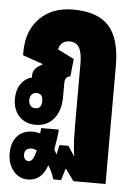

<svg xmlns="http://www.w3.org/2000/svg" viewBox="-54 -569 587 839"><g transform="rotate(5 240.0 -149.5)"><path d="M100 229Q61 229 36 198.5Q11 168 11 122Q11 74 35.5 46.5Q60 19 103 19Q121 19 136 24Q138 12 139 0H216Q215 17 212 38.5Q209 60 204 87Q209 96 214 107H216L225 67H264L291 108H293Q290 90 288.5 74Q287 58 286 35Q285 12 285 -25V-295Q285 -344 271.5 -366Q258 -388 230 -388Q191 -388 182 -349L254 -313L246 -236Q222 -233 222 -205V-143Q222 -84 192.5 -48Q163 -12 113 -12Q68 -12 40.5 -41Q13 -70 13 -118Q13 -156 31.5 -183Q50 -210 79 -216Q79 -219 79 -223V-228Q79 -241 88 -253.5Q97 -266 119 -276V-280L32 -310V-325Q32 -417 86.5 -472.5Q141 -528 233 -528Q341 -528 390.5 -473Q440 -418 440 -298V219H299L263 169H260L245 219H211Q201 186 184 159Q160 229 100 229ZM105 -84Q133 -84 133 -118Q133 -151 105 -151Q92 -151 84 -141.5Q76 -132 76 -118Q76 -102 84 -93Q92 -84 105 -84ZM74 123Q74 134 80 141.5Q86 149 96 149Q106 149 113.5 138Q121 127 128 99Q116 93 105 93Q74 93 74 123Z"/></g></svg>

Font: Noto Sans Thai Looped UI Condensed Black
Style: Regular
Weight: 900
Width: 3
Designer: Cadson Demak Team
Foundry: Cadson Demak Co., Ltd.
Version: Version 1.000; ttfautohint (v1.8.4.7-5d5b)